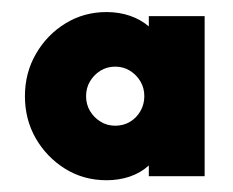

<svg xmlns="http://www.w3.org/2000/svg" viewBox="-20 -569 394 325"><path d="M160.4 -263.9Q121.5 -263.9 90.3 -283.3Q59 -302.8 40.6 -334.7Q22.2 -366.7 22.2 -406.2Q22.2 -445.8 41 -478.1Q59.7 -510.4 91 -529.5Q122.2 -548.6 160.4 -548.6Q181.2 -548.6 199.7 -542.4Q218.1 -536.1 231.9 -524.3V-541.7H326.4V-270.8H231.9V-288.9Q218.1 -276.4 199.7 -270.1Q181.2 -263.9 160.4 -263.9ZM175 -356.2Q188.9 -356.2 200 -362.8Q211.1 -369.4 217.7 -380.9Q224.3 -392.4 224.3 -406.2Q224.3 -420.1 217.7 -431.2Q211.1 -442.4 200 -449.3Q188.9 -456.2 175 -456.2Q161.1 -456.2 150 -449.3Q138.9 -442.4 132.3 -431.2Q125.7 -420.1 125.7 -406.2Q125.7 -392.4 132.3 -381.2Q138.9 -370.1 150 -363.2Q161.1 -356.2 175 -356.2Z"/></svg>

Font: Afacad Flux ExtraBold
Style: Regular
Weight: 800
Designer: Kristian Moeller
Foundry: Dicotype
Version: Version 1.100